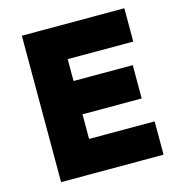

<svg xmlns="http://www.w3.org/2000/svg" viewBox="-103 -782 818 874"><g transform="rotate(-15 305.5 -345.0)"><path d="M78 0V-690H561V-533H252V-430H531V-273H252V-157H561V0Z"/></g></svg>

Font: Oxanium ExtraBold
Style: Regular
Weight: 800
Designer: Severin Meyer
Version: Version 2.000